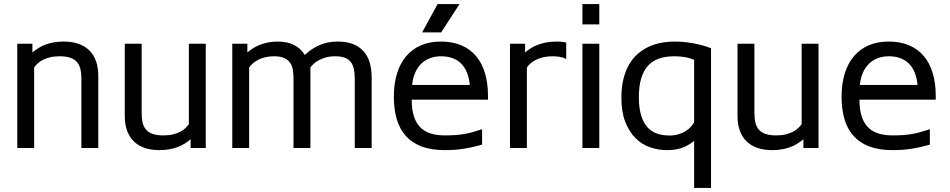

<svg xmlns="http://www.w3.org/2000/svg" viewBox="-20 -736 4723 955"><path d="M141.1 -518.6V-475.1Q156.2 -487.3 172.4 -497.6Q188.5 -507.8 207.3 -514.6Q226.1 -521.5 248 -525.4Q270 -529.3 296.4 -529.3Q379.4 -529.3 424.1 -485.4Q468.8 -441.4 468.8 -358.4V0H384.8V-343.3Q384.8 -371.6 379.9 -392.6Q375 -413.6 362.5 -427.7Q350.1 -441.9 329.1 -449Q308.1 -456.1 276.4 -456.1Q249 -456.1 228.5 -450.9Q208 -445.8 192.6 -437.7Q177.2 -429.7 166.7 -419.7Q156.2 -409.7 149.9 -400.4V0H65.9V-518.6Z M928.2 0V-43.5Q913.1 -30.8 897 -20.8Q880.9 -10.7 862.1 -3.9Q843.3 2.9 821.3 6.8Q799.3 10.7 772.9 10.7Q689.9 10.7 645.3 -33.2Q600.6 -77.1 600.6 -160.2V-518.6H684.6V-175.3Q684.6 -147 689.5 -126Q694.3 -105 706.8 -90.8Q719.2 -76.7 740.2 -69.6Q761.2 -62.5 793 -62.5Q819.8 -62.5 840.6 -67.6Q861.3 -72.8 876.7 -80.8Q892.1 -88.9 902.3 -98.9Q912.6 -108.9 919.4 -118.2V-518.6H1003.4V0Z M1210.4 -518.6V-475.1Q1221.2 -484.4 1235.8 -494.1Q1250.5 -503.9 1269.3 -511.7Q1288.1 -519.5 1310.8 -524.4Q1333.5 -529.3 1360.8 -529.3Q1409.2 -529.3 1443.1 -512Q1477.1 -494.6 1496.1 -462.4Q1526.9 -492.7 1567.9 -511Q1608.9 -529.3 1660.6 -529.3Q1704.6 -529.3 1736.3 -516.6Q1768.1 -503.9 1788.6 -480.7Q1809.1 -457.5 1818.8 -424.6Q1828.6 -391.6 1828.6 -351.1V0H1744.6V-343.3Q1744.6 -370.1 1740.5 -391.1Q1736.3 -412.1 1725.6 -426.5Q1714.8 -440.9 1696 -448.5Q1677.2 -456.1 1647.5 -456.1Q1620.6 -456.1 1600.1 -450.2Q1579.6 -444.3 1564.5 -435.8Q1549.3 -427.2 1539.3 -417.7Q1529.3 -408.2 1523.9 -400.4V0H1439.9V-343.3Q1439.9 -365.7 1437 -386.2Q1434.1 -406.7 1423.8 -422.4Q1413.6 -438 1394.3 -447Q1375 -456.1 1342.8 -456.1Q1320.3 -456.1 1301 -451.7Q1281.7 -447.3 1266.1 -439.5Q1250.5 -431.6 1238.5 -421.6Q1226.6 -411.6 1219.2 -400.4V0H1135.3V-518.6Z M2377.9 -16.6Q2356 -10.3 2334.7 -5.4Q2313.5 -0.5 2291.3 3.2Q2269 6.8 2244.9 8.8Q2220.7 10.7 2192.9 10.7Q2125.5 10.7 2077.4 -7.3Q2029.3 -25.4 1998.5 -59.8Q1967.8 -94.2 1953.4 -143.3Q1939 -192.4 1939 -254.9Q1939 -319.3 1954.6 -370.1Q1970.2 -420.9 2000.2 -456.3Q2030.3 -491.7 2073.7 -510.5Q2117.2 -529.3 2173.3 -529.3Q2231 -529.3 2274.9 -510.5Q2318.8 -491.7 2348.1 -456.8Q2377.4 -421.9 2392.3 -372.1Q2407.2 -322.3 2407.2 -260.3V-240.2H2027.8Q2027.8 -149.4 2067.4 -106Q2106.9 -62.5 2192.9 -62.5Q2222.2 -62.5 2245.6 -64.2Q2269 -65.9 2290 -69.6Q2311 -73.2 2332 -79.1Q2353 -85 2377.9 -93.3ZM2316.9 -313.5Q2309.6 -384.8 2273.2 -420.4Q2236.8 -456.1 2173.3 -456.1Q2144 -456.1 2119.1 -446.8Q2094.2 -437.5 2075.7 -419.4Q2057.1 -401.4 2045.2 -374.8Q2033.2 -348.1 2029.8 -313.5ZM2156.7 -715.8H2265.6L2174.3 -574.7H2079.6Z M2516.6 0V-518.6H2591.8V-475.1Q2602.5 -484.4 2616.7 -493.9Q2630.9 -503.4 2649.9 -511.2Q2668.9 -519 2694.1 -524.2Q2719.2 -529.3 2751.5 -529.3Q2755.9 -529.3 2761.7 -529.1Q2767.6 -528.8 2773.7 -528.1Q2779.8 -527.3 2785.9 -526.4Q2792 -525.4 2796.4 -524.4V-442.4Q2780.8 -450.7 2763.2 -453.4Q2745.6 -456.1 2727.5 -456.1Q2702.1 -456.1 2681.6 -451.2Q2661.1 -446.3 2645.3 -438.2Q2629.4 -430.2 2618.2 -420.2Q2606.9 -410.2 2600.6 -399.9V0Z M2877 -614.7V-715.8H2960.9V-614.7ZM2877 0V-518.6H2960.9V0Z M3432.6 198.7V-35.2Q3420.9 -25.9 3407.7 -17.6Q3394.5 -9.3 3378.4 -2.9Q3362.3 3.4 3342.3 7.1Q3322.3 10.7 3297.4 10.7Q3254.9 10.7 3214.1 -3.2Q3173.3 -17.1 3141.6 -48.3Q3109.9 -79.6 3090.3 -129.2Q3070.8 -178.7 3070.8 -250.5Q3070.8 -301.8 3080.8 -342.5Q3090.8 -383.3 3108.6 -414.3Q3126.5 -445.3 3151.1 -467Q3175.8 -488.8 3205.1 -502.7Q3234.4 -516.6 3267.6 -522.9Q3300.8 -529.3 3335.4 -529.3Q3355.5 -529.3 3378.7 -527.3Q3401.9 -525.4 3425.5 -521.2Q3449.2 -517.1 3472.7 -510.7Q3496.1 -504.4 3516.6 -496.1V198.7ZM3432.6 -438.5Q3414.1 -446.8 3389.6 -451.4Q3365.2 -456.1 3333.5 -456.1Q3290 -456.1 3257.1 -444.3Q3224.1 -432.6 3202.1 -408Q3180.2 -383.3 3168.9 -345Q3157.7 -306.6 3157.7 -252.9Q3157.7 -200.2 3168.5 -163.8Q3179.2 -127.4 3199 -104.7Q3218.8 -82 3246.8 -72Q3274.9 -62 3310.1 -62Q3334 -62 3354 -67.9Q3374 -73.7 3389.4 -83.3Q3404.8 -92.8 3415.8 -104.7Q3426.8 -116.7 3432.6 -128.9Z M3976.1 0V-43.5Q3960.9 -30.8 3944.8 -20.8Q3928.7 -10.7 3909.9 -3.9Q3891.1 2.9 3869.1 6.8Q3847.2 10.7 3820.8 10.7Q3737.8 10.7 3693.1 -33.2Q3648.4 -77.1 3648.4 -160.2V-518.6H3732.4V-175.3Q3732.4 -147 3737.3 -126Q3742.2 -105 3754.6 -90.8Q3767.1 -76.7 3788.1 -69.6Q3809.1 -62.5 3840.8 -62.5Q3867.7 -62.5 3888.4 -67.6Q3909.2 -72.8 3924.6 -80.8Q3939.9 -88.9 3950.2 -98.9Q3960.4 -108.9 3967.3 -118.2V-518.6H4051.3V0Z M4605 -16.6Q4583 -10.3 4561.8 -5.4Q4540.5 -0.5 4518.3 3.2Q4496.1 6.8 4471.9 8.8Q4447.8 10.7 4419.9 10.7Q4352.5 10.7 4304.4 -7.3Q4256.3 -25.4 4225.6 -59.8Q4194.8 -94.2 4180.4 -143.3Q4166 -192.4 4166 -254.9Q4166 -319.3 4181.6 -370.1Q4197.3 -420.9 4227.3 -456.3Q4257.3 -491.7 4300.8 -510.5Q4344.2 -529.3 4400.4 -529.3Q4458 -529.3 4502 -510.5Q4545.9 -491.7 4575.2 -456.8Q4604.5 -421.9 4619.4 -372.1Q4634.3 -322.3 4634.3 -260.3V-240.2H4254.9Q4254.9 -149.4 4294.4 -106Q4334 -62.5 4419.9 -62.5Q4449.2 -62.5 4472.7 -64.2Q4496.1 -65.9 4517.1 -69.6Q4538.1 -73.2 4559.1 -79.1Q4580.1 -85 4605 -93.3ZM4543.9 -313.5Q4536.6 -384.8 4500.2 -420.4Q4463.9 -456.1 4400.4 -456.1Q4371.1 -456.1 4346.2 -446.8Q4321.3 -437.5 4302.7 -419.4Q4284.2 -401.4 4272.2 -374.8Q4260.3 -348.1 4256.8 -313.5Z"/></svg>

Font: Arian AMU
Style: Regular
Weight: 400
Designer: Ruben Hakobyan (Tarumian)
Foundry: Ruben Hakobyan (Tarumian)
Version: Version 4.003